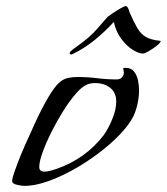

<svg xmlns="http://www.w3.org/2000/svg" viewBox="-20 -607 548 631"><path d="M60 4Q53 4 36.5 0.5Q20 -3 20 -12Q20 -21 27 -41Q34 -61 38 -71Q46 -93 62.5 -130.5Q79 -168 98.5 -210Q118 -252 138 -286Q158 -320 173 -334Q187 -347 202 -350.5Q217 -354 235 -354Q267 -354 299 -350Q331 -346 364 -346Q374 -346 380.5 -352.5Q387 -359 387 -369Q387 -372 386 -375.5Q385 -379 385 -382Q385 -384 393 -384Q411 -384 420.5 -372Q430 -360 433.5 -343Q437 -326 437 -310Q437 -289 432 -266Q427 -243 418 -224Q403 -195 372.5 -163.5Q342 -132 302 -102Q262 -72 218.5 -48Q175 -24 134 -10Q93 4 60 4ZM126 -43Q136 -43 146 -46Q156 -49 166 -52Q261 -85 321 -163Q336 -184 349 -215.5Q362 -247 362 -273Q362 -303 342 -318.5Q322 -334 293 -334Q279 -334 268 -330Q251 -324 230 -300Q209 -276 188 -242.5Q167 -209 149 -173Q131 -137 120 -106.5Q109 -76 109 -58Q109 -43 126 -43ZM214 -428Q209 -428 209 -432Q209 -435 212 -438Q215 -441 216 -442Q235 -456 252.5 -469Q270 -482 287 -499Q292 -504 302.5 -516Q313 -528 322.5 -539Q332 -550 334 -552Q338 -555 350.5 -563.5Q363 -572 376 -579.5Q389 -587 393 -587Q398 -587 401.5 -579Q405 -571 406 -566Q420 -534 431.5 -514.5Q443 -495 459.5 -485.5Q476 -476 505 -473Q508 -473 508 -472Q508 -467 495.5 -457Q483 -447 469 -439Q455 -431 450 -431Q436 -431 416 -443.5Q396 -456 378.5 -479.5Q361 -503 354 -535Q324 -502 290.5 -475Q257 -448 220 -430Q216 -428 214 -428Z"/></svg>

Font: My Soul
Style: Regular
Weight: 400
Designer: Robert E. Leuschke
Foundry: Robert E. Leuschke
Version: Version 1.010; ttfautohint (v1.8.4.7-5d5b)